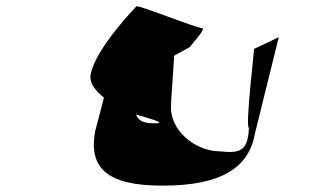

<svg xmlns="http://www.w3.org/2000/svg" viewBox="-20 -878 1033 604"><path d="M265 -642C261 -617 280 -592 307 -571C292 -512 279 -464 279 -464C260 -354 310 -294 491 -294C676 -294 763 -350 782 -458L857 -761L779 -724C780 -719 751 -476 763 -476C760 -406 739 -394 670 -402C592 -403 513 -470 518 -546C517 -550 524 -634 528 -703L579 -731C580 -738 633 -790 614 -790C597 -790 410 -865 409 -858C409 -858 277 -722 265 -642ZM408 -518C467 -500 505 -490 464 -490C429 -490 413 -501 408 -518Z"/></svg>

Font: Ampere
Style: SCUltExtIta
Weight: 400
Version: Version 1